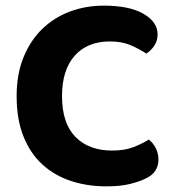

<svg xmlns="http://www.w3.org/2000/svg" viewBox="-20 -644 614 681"><path d="M539 -522Q539 -499 527 -481.5Q515 -464 499 -454Q473 -471 442.5 -484Q412 -497 370 -497Q290 -497 245 -446.5Q200 -396 200 -303Q200 -207 247.5 -158.5Q295 -110 378 -110Q421 -110 451.5 -121.5Q482 -133 508 -149Q523 -137 532.5 -118.5Q542 -100 542 -77Q542 -57 531.5 -39.5Q521 -22 495 -10Q475 0 441 8.5Q407 17 357 17Q290 17 232 -2Q174 -21 131 -60Q88 -99 63.5 -159.5Q39 -220 39 -303Q39 -381 63.5 -441Q88 -501 130 -541.5Q172 -582 228 -603Q284 -624 348 -624Q439 -624 489 -595Q539 -566 539 -522Z"/></svg>

Font: Baloo 2
Style: Bold
Weight: 700
Designer: Sarang Kulkarni and Ek Type
Foundry: Ek Type
Version: Version 1.640;hotconv 1.0.111;makeotfexe 2.5.65597; ttfautoh